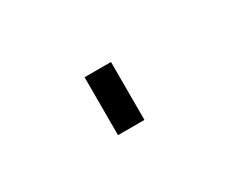

<svg xmlns="http://www.w3.org/2000/svg" viewBox="-33 -487 343 277"><g transform="rotate(-30 139.0 -349.0)"><path d="M109 -300.5H153V-397H109Z"/></g></svg>

Font: HK Grotesk ExtraLight
Style: Regular
Weight: 200
Designer: Alfredo Marco Pradil
Foundry: Hanken Design Co.
Version: Version 3.001;FEAKit 1.0